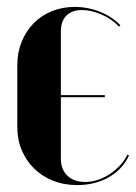

<svg xmlns="http://www.w3.org/2000/svg" viewBox="-20 -525 393 555"><path d="M30 -337V-158Q30 -121 43 -90.5Q56 -60 79 -37.5Q102 -15 133.5 -2.5Q165 10 203 10Q255 10 295 -13Q335 -36 353 -76L348 -78Q341 -62 327.5 -47.5Q314 -33 297.5 -22Q281 -11 262.5 -5Q244 1 226 1Q194 1 175 -17Q156 -35 156 -66V-434Q156 -464 172 -480Q188 -496 217 -496Q244 -496 274.5 -482.5Q305 -469 324 -448L328 -452Q304 -477 269 -491Q234 -505 196 -505Q160 -505 129.5 -492.5Q99 -480 77 -457.5Q55 -435 42.5 -404Q30 -373 30 -337ZM283 -244V-250H133V-244Z"/></svg>

Font: Moniqa Black
Style: Regular
Weight: 900
Designer: Rajesh Rajput
Foundry: Rajesh Rajput
Version: Version 1.000